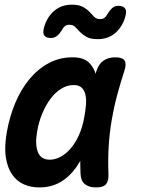

<svg xmlns="http://www.w3.org/2000/svg" viewBox="-20 -811 640 841"><path d="M151.6 10Q115.6 10 84.8 -3.4Q54.1 -16.8 33.5 -46.1Q12.9 -75.3 5.6 -121.6Q-1.6 -167.8 10.1 -233.8Q22.1 -301.4 47.4 -361.2Q72.8 -420.9 109.4 -465Q146.1 -509.1 193.7 -534.6Q241.4 -560 298 -560Q345.3 -560 369.2 -537.3Q393.1 -514.5 401.5 -477.7Q409.9 -440.9 406.3 -394.3Q402.7 -347.7 394.3 -301Q382.5 -234.1 362.9 -177.2Q343.4 -120.4 314.1 -78.6Q284.8 -36.8 244.6 -13.4Q204.4 10 151.6 10ZM198.3 -111.5Q220.9 -111.5 244.1 -123.5Q267.3 -135.4 287.9 -158.8Q308.6 -182.1 324.8 -217.1Q341.1 -252.1 349.4 -298.9Q354.4 -326.4 356.5 -351.7Q358.6 -377.1 354.2 -396.2Q349.9 -415.3 337.8 -426.9Q325.8 -438.5 302.6 -438.5Q273.7 -438.5 247.7 -422.1Q221.8 -405.8 201.1 -378.1Q180.3 -350.4 164.9 -313.2Q149.4 -276 142.5 -233.9Q132.9 -179 145.8 -145.3Q158.6 -111.5 198.3 -111.5ZM402.6 -500.6Q412.7 -531.2 433.6 -545.6Q454.6 -560 485.4 -560Q516.4 -560 525.7 -545.6Q534.9 -531.3 524.8 -500.6Q506.9 -445.8 492.6 -392.1Q478.3 -338.5 469 -283.5Q459.6 -228.5 456.1 -170.5Q452.5 -112.5 455.1 -48Q456.4 -17.6 444.2 -3.8Q431.9 10 401.2 10Q369.8 10 352 -4.2Q334.2 -18.3 332.9 -48Q330 -112.5 333.5 -170.5Q337.1 -228.5 346.6 -283.5Q356.1 -338.5 370.5 -392.1Q385 -445.8 402.6 -500.6ZM253.8 -683.5Q241.1 -662.3 229.3 -653.4Q217.5 -644.5 203.6 -644.5Q183.1 -644.5 175 -654.2Q166.9 -664 171.3 -683.8Q181.4 -730 213.9 -760.3Q246.5 -790.5 294.4 -790.5Q326.1 -790.5 343.7 -780.6Q361.2 -770.6 372.1 -759Q382.9 -747.4 392.4 -737.5Q401.9 -727.5 418.5 -727.5Q430.6 -727.5 437.5 -733Q444.5 -738.4 448.9 -746.5Q461.6 -767.7 472.6 -776.6Q483.5 -785.5 497.4 -785.5Q517.9 -785.5 526.5 -775.8Q535.1 -766 530.7 -746.2Q520.6 -700 488.6 -669.7Q456.5 -639.5 407.9 -639.5Q376.2 -639.5 359 -649.4Q341.8 -659.4 330.4 -671Q319.1 -682.6 309.9 -692.5Q300.8 -702.5 284.2 -702.5Q272.1 -702.5 265 -697Q257.8 -691.6 253.8 -683.5Z"/></svg>

Font: Maple Mono
Style: Italic
Weight: 400
Italic angle: -10°
Monospace: yes
Designer: subframe7536
Version: Version 7.300